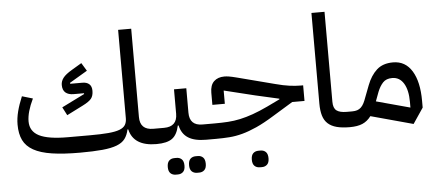

<svg xmlns="http://www.w3.org/2000/svg" viewBox="-58 -875 2759 1213"><g transform="rotate(-5 1322.0 -268.5)"><path d="M420 12Q315 12 242.5 1Q170 -10 125.5 -35Q81 -60 61.5 -100Q42 -140 42 -199Q42 -239 53 -282Q64 -325 85 -375L153 -355Q113 -272 113 -213Q113 -150 170 -121Q227 -92 352 -92H492Q562 -92 608 -96Q654 -100 680 -110Q706 -120 716.5 -137Q727 -154 727 -180V-740H810V-180Q810 -98 894 -98H928V-22L906 0Q761 0 736 -108H731Q724 -73 706.5 -49.5Q689 -26 654 -12.5Q619 1 562 6.5Q505 12 420 12ZM333 -283 478 -355 477 -360H411Q379 -360 360.5 -375.5Q342 -391 342 -424Q342 -448 358 -469Q374 -490 415 -514L477 -551L508 -500L395 -433L396 -427H473Q501 -427 516.5 -413Q532 -399 532 -371Q532 -339 517.5 -321Q503 -303 463 -283L360 -231Z M906 -76 928 -98H962Q1046 -98 1046 -180V-335H1124V-180Q1124 -98 1206 -98H1242V-22L1220 0Q1148 0 1107.5 -25.5Q1067 -51 1055 -105H1050Q1038 -47 1005.5 -23.5Q973 0 906 0ZM1146 203Q1125 203 1112 190.5Q1099 178 1099 151Q1099 123 1112 110.5Q1125 98 1146 98H1159Q1179 98 1192 110.5Q1205 123 1205 151Q1205 178 1192 190.5Q1179 203 1159 203ZM1011 203Q990 203 977 190.5Q964 178 964 151Q964 123 977 110.5Q990 98 1011 98H1024Q1044 98 1057 110.5Q1070 123 1070 151Q1070 178 1057 190.5Q1044 203 1024 203Z M1220 -76 1242 -98H1283Q1329 -98 1368 -100.5Q1407 -103 1446 -111.5Q1485 -120 1527.5 -135Q1570 -150 1623 -175L1704 -214V-218L1554 -252L1358 -300V-216H1279V-293Q1279 -341 1303.5 -364.5Q1328 -388 1370 -388Q1382 -388 1398.5 -385.5Q1415 -383 1450 -374L1685 -313Q1737 -299 1775.5 -294Q1814 -289 1845 -289H1861V-190H1783L1655 -112Q1592 -73 1543 -51Q1494 -29 1451.5 -17.5Q1409 -6 1368.5 -3Q1328 0 1283 0H1220ZM1544 203Q1523 203 1510 190.5Q1497 178 1497 151Q1497 123 1510 110.5Q1523 98 1544 98H1557Q1577 98 1590 110.5Q1603 123 1603 151Q1603 178 1590 190.5Q1577 203 1557 203Z M2132 0Q2083 0 2049 -9Q2015 -18 1993.5 -37.5Q1972 -57 1962.5 -88.5Q1953 -120 1953 -165V-740H2036V-169Q2036 -129 2056.5 -113.5Q2077 -98 2121 -98H2155V-22L2133 0Z M2267 -58Q2244 -27 2212.5 -13.5Q2181 0 2133 0V-76L2155 -98Q2174 -98 2187.5 -102.5Q2201 -107 2211.5 -117Q2222 -127 2230 -142.5Q2238 -158 2246 -181L2274 -254Q2297 -314 2335.5 -349Q2374 -384 2439 -384Q2517 -384 2559 -315.5Q2601 -247 2601 -126V-83L2535 15ZM2310 -148 2524 -90V-126Q2524 -201 2498 -243.5Q2472 -286 2425 -286Q2387 -286 2366.5 -264Q2346 -242 2332 -207Z"/></g></svg>

Font: IBM Plex Sans Arabic Text
Style: Regular
Weight: 450
Designer: Mike Abbink, Paul van der Laan, Pieter van Rosmalen, Wael Morcos, Khajak Apelian
Foundry: Bold Monday
Version: Version 1.2